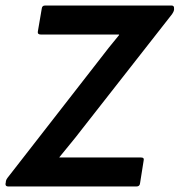

<svg xmlns="http://www.w3.org/2000/svg" viewBox="-32 -675 650 695"><path d="M-2 0Q-13 0 -12 -10L-11 -15Q-11 -23 -5 -31L325 -455Q343 -479 361.5 -502Q380 -525 399 -548V-550Q372 -550 345 -550Q318 -550 291 -550H116Q103 -550 105 -561L119 -643Q120 -655 131 -655H589Q599 -655 598 -644V-639Q597 -633 591 -624L262 -204Q243 -179 223 -155Q203 -131 183 -106V-105Q212 -105 240.5 -105Q269 -105 299 -105H478Q491 -105 488 -94L475 -12Q474 0 462 0Z"/></svg>

Font: Sofia Sans
Style: Bold Italic
Weight: 700
Italic angle: -9°
Designer: Botio Nikoltchev, Ani Petrova
Foundry: lettersoup
Version: Version 4.101; ttfautohint (v1.8.4.7-5d5b)